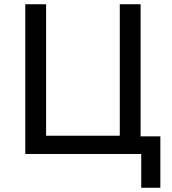

<svg xmlns="http://www.w3.org/2000/svg" viewBox="-20 -725 811 904"><path d="M645 159V0H99V-705H197V-86H544V-705H642V-83H735V159Z"/></svg>

Font: Nunito Sans 7pt SemiCondensed Medium
Style: Regular
Weight: 500
Width: 4
Designer: Vernon Adams
Foundry: Vernon Adams
Version: Version 3.101;gftools[0.9.27]